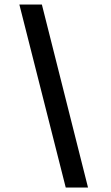

<svg xmlns="http://www.w3.org/2000/svg" viewBox="-20 -803 491 853"><path d="M66 -783H166L371 30H272Z"/></svg>

Font: Halant SemiBold
Style: Regular
Weight: 600
Designer: Hitesh Malaviya (Devanagari), Satya Rajpurohit (Latin)
Foundry: Indian Type Foundry
Version: Version 1.101;PS 1.0;hotconv 1.0.78;makeotf.lib2.5.61930; tt